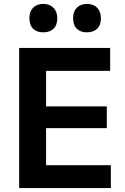

<svg xmlns="http://www.w3.org/2000/svg" viewBox="-20 -957 636 977"><path d="M77.5 0V-713H540.5V-596.5H214.5V-415.5H523.5V-305H214.5V-116.5H544V0ZM422 -792.5Q389.5 -792.5 370.8 -810.8Q352 -829 352 -865.5Q352 -898.5 371 -917.8Q390 -937 423 -937Q456 -937 474.8 -917Q493.5 -897 493.5 -865.5Q493.5 -829 474.5 -810.8Q455.5 -792.5 422 -792.5ZM200 -792.5Q167.5 -792.5 148.5 -810.8Q129.5 -829 129.5 -865.5Q129.5 -898.5 148.5 -917.8Q167.5 -937 201 -937Q233.5 -937 252.5 -917Q271.5 -897 271.5 -865.5Q271.5 -829 252.5 -810.8Q233.5 -792.5 200 -792.5Z"/></svg>

Font: Heraclito SemiBold
Style: Regular
Weight: 600
Designer: Kostas Bartsokas (font) & Cristiano Sobral (main changes)
Foundry: Kostas Bartsokas (font) & Cristiano Sobral (main changes)
Version: Version 1.00;July 8, 2020;FontCreator 13.0.0.2655 64-bit